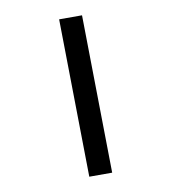

<svg xmlns="http://www.w3.org/2000/svg" viewBox="-79 -762 744 831"><g transform="rotate(-10 293.0 -346.5)"><path d="M246.6 0 236.3 -693.4H336.9L347.2 0Z"/></g></svg>

Font: Cascadia Mono PL
Style: Regular
Weight: 400
Monospace: yes
Designer: Aaron Bell
Foundry: Saja Typeworks
Version: Version 2404.023; ttfautohint (v1.8.4)